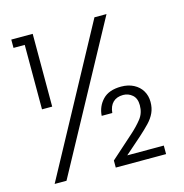

<svg xmlns="http://www.w3.org/2000/svg" viewBox="-104 -796 853 892"><g transform="rotate(-15 322.5 -350.0)"><path d="M429 -700H487L107 0H50ZM83 -660H29V-700H132V-350H83ZM343 -249Q346 -294 376 -325.5Q406 -357 465 -357Q499 -357 525 -343.5Q551 -330 565 -306.5Q579 -283 579 -253Q579 -224 568.5 -201Q558 -178 538 -157Q518 -136 490 -111L392 -25L387 -41H586V0H344V-34L456 -134Q484 -159 505.5 -186Q527 -213 527 -251Q527 -284 508 -300.5Q489 -317 464 -317Q433 -317 415 -299.5Q397 -282 394 -249Z"/></g></svg>

Font: Albert Sans Light
Style: Regular
Weight: 300
Designer: Andreas Rasmussen
Foundry: a.Foundry
Version: Version 1.025